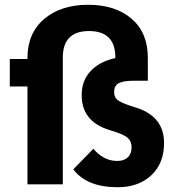

<svg xmlns="http://www.w3.org/2000/svg" viewBox="-20 -772 732 804"><path d="M473 12Q343 12 287 -63L371 -149Q414 -98 471 -98Q499 -98 515 -113Q531 -128 531 -155Q531 -180 516 -193.5Q501 -207 465 -219L434 -229Q322 -265 322 -374Q322 -434 359 -474Q396 -514 463 -529V-531Q463 -642 353 -642Q243 -642 243 -531V0H95V-410H21V-525H95V-529Q95 -633 165 -692.5Q235 -752 349 -752Q463 -752 531 -693.5Q599 -635 599 -531V-434H543Q496 -434 477 -423.5Q458 -413 458 -387Q458 -365 471.5 -354Q485 -343 520 -331L551 -321Q667 -284 667 -173Q667 -88 613.5 -38Q560 12 473 12Z"/></svg>

Font: Anuphan
Style: Bold
Weight: 700
Designer: Mike Abbink, Paul van der Laan, Pieter van Rosmalen, Mint Tantisuwanna
Foundry: Bold Monday; Cadson Demak
Version: Version 3.002;hotconv 1.0.109;makeotfexe 2.5.65596